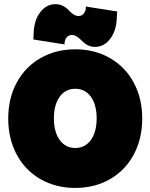

<svg xmlns="http://www.w3.org/2000/svg" viewBox="-20 -902 732 934"><path d="M515.1 -30.5Q440.9 12.2 346.2 12.2Q251.5 12.2 177 -30.5Q102.5 -73.2 61.3 -150.1Q20 -227.1 20 -325.2Q20 -423.3 61.3 -500Q102.5 -576.7 177 -619.4Q251.5 -662.1 346.2 -662.1Q440.9 -662.1 515.1 -619.4Q589.4 -576.7 630.6 -500Q671.9 -423.3 671.9 -325.2Q671.9 -227.1 630.6 -150.1Q589.4 -73.2 515.1 -30.5ZM270.3 -221.2Q298.3 -182.1 346.2 -182.1Q394 -182.1 422.1 -221.2Q450.2 -260.3 450.2 -326.2Q450.2 -392.1 422.1 -431.2Q394 -470.2 346.2 -470.2Q298.3 -470.2 270.3 -431.2Q242.2 -392.1 242.2 -326.2Q242.2 -260.3 270.3 -221.2ZM441.9 -673.8Q425.3 -673.8 411.4 -679.9Q397.5 -686 387.9 -694.6Q378.4 -703.1 369.9 -711.4Q361.3 -719.7 351.1 -725.8Q340.8 -731.9 330.1 -731.9Q313.5 -731.9 303.7 -719.5Q293.9 -707 293.9 -686L142.1 -710L144 -746.1Q147 -806.2 176.8 -844Q206.5 -881.8 250 -881.8Q270 -881.8 287.1 -872.8Q304.2 -863.8 313.5 -853Q322.8 -842.3 335.7 -833.3Q348.6 -824.2 361.8 -824.2Q378.4 -824.2 388.2 -836.7Q397.9 -849.1 397.9 -870.1L549.8 -846.2L547.9 -810.1Q544.9 -750 515.1 -711.9Q485.4 -673.8 441.9 -673.8Z"/></svg>

Font: Apfel Grotezk Satt
Style: Regular
Weight: 900
Designer: Luigi Gorlero
Foundry: © 2023, Luigi Gorlero & Collletttivo
Version: Version 2.000;Glyphs 3.2 (3217)